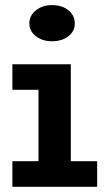

<svg xmlns="http://www.w3.org/2000/svg" viewBox="-20 -718 402 738"><path d="M127.9 -30.7V-471H252.2V-30.7ZM27.6 0V-98.5H353.5V0ZM27.6 -372.8V-471H220V-372.8ZM179.2 -559.4Q143.4 -559.4 118.1 -578.8Q92.7 -598.3 92.7 -627.4Q92.7 -658.3 118.1 -678.4Q143.4 -698.4 179.2 -698.4Q218.6 -698.4 243 -678.4Q267.5 -658.3 267.5 -627.4Q267.5 -598.3 243 -578.8Q218.5 -559.4 179.2 -559.4Z"/></svg>

Font: BioRhyme ExtraBold
Style: Regular
Weight: 800
Designer: Aoife Mooney
Foundry: Aoife Mooney Type
Version: Version 1.600;gftools[0.9.33]